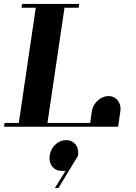

<svg xmlns="http://www.w3.org/2000/svg" viewBox="-20 -635 682 962"><path d="M0 0 2.9 -19H74.2L159.2 -596.2H87.9L90.8 -615.2H377L374 -596.2H303.2L217.8 -19H432.1L439.9 -77.1Q444.3 -107.4 469.2 -130.9Q492.2 -152.3 522.9 -153.8Q552.2 -153.8 570.8 -130.9Q584 -112.3 584 -89.8Q584 -81.1 583 -77.1L571.8 0ZM228 158.2Q228 148.9 229 145Q233.4 111.8 257.8 88.9Q281.2 66.9 312 66.9Q339.8 66.9 358.9 88.9Q372.1 106.9 372.1 130.9Q372.1 140.1 371.1 145L272.9 307.1H254.9L308.1 221.2H289.1Q260.3 221.2 241.2 199.2Q228 179.7 228 158.2Z"/></svg>

Font: Hjet
Style: Italic
Weight: 400
Designer: T. Christopher White
Version: Version 1.2